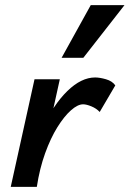

<svg xmlns="http://www.w3.org/2000/svg" viewBox="-20 -731 507 751"><path d="M72 0Q99 -130 144 -226Q189 -322 243.5 -375Q298 -428 352 -428Q370 -428 394.5 -421Q419 -414 431 -397L370 -293Q357 -307 337.5 -315Q318 -323 305 -323Q284 -323 257.5 -299.5Q231 -276 204.5 -233.5Q178 -191 156.5 -131.5Q135 -72 124 0ZM22 0 115 -421H214L121 0ZM221 -505 335 -711H467L306 -505Z"/></svg>

Font: Ysabeau Office
Style: Bold Italic
Weight: 700
Italic angle: -12°
Designer: Christian Thalmann (Catharsis Fonts)
Version: Version 2.001;gftools[0.9.30]; featfreeze: tnum,lnum,ss02